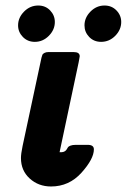

<svg xmlns="http://www.w3.org/2000/svg" viewBox="-20 -658 455 689"><path d="M44.9 -566.9Q44.9 -594.7 66.4 -616.5Q87.9 -638.2 117.2 -638.2Q143.1 -638.2 159.9 -620.6Q176.8 -603 176.8 -579.1Q176.8 -551.3 155.3 -529.5Q133.8 -507.8 105 -507.8Q79.1 -507.8 62 -525.4Q44.9 -543 44.9 -566.9ZM55.2 -90.8Q55.2 -106 61 -133.8L128.9 -451.2Q130.9 -459 132.3 -461.9Q133.8 -464.8 139.4 -468Q145 -471.2 153.8 -471.2H244.1Q266.1 -471.2 266.1 -456.1Q266.1 -453.1 264.2 -445.1Q262.2 -437 262.2 -434.1L193.8 -111.8H202.1Q210 -112.8 213.9 -116Q217.8 -119.1 220 -123Q222.2 -127 224.1 -129.9Q226.1 -132.8 233.2 -135.5Q240.2 -138.2 252 -138.2H294.9Q316.9 -138.2 316.9 -122.1Q316.9 -87.9 272.5 -38.3Q228 11.2 163.1 11.2Q118.2 11.2 86.7 -17.3Q55.2 -45.9 55.2 -90.8ZM283.2 -566.9Q283.2 -594.7 304.7 -616.5Q326.2 -638.2 355 -638.2Q380.9 -638.2 397.9 -620.6Q415 -603 415 -579.1Q415 -551.3 393.6 -529.5Q372.1 -507.8 342.8 -507.8Q316.9 -507.8 300 -525.4Q283.2 -543 283.2 -566.9Z"/></svg>

Font: CMU Sans Serif
Style: BoldOblique
Weight: 700
Italic angle: -12°
Version: Version 0.7.0